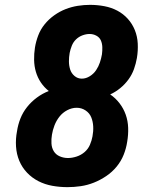

<svg xmlns="http://www.w3.org/2000/svg" viewBox="-20 -763 640 791"><path d="M258 8Q226 8 195.5 2.5Q165 -3 138.5 -16.5Q112 -30 91.5 -51.5Q71 -73 59.5 -100.5Q48 -128 46 -159.5Q44 -191 50 -222Q54 -249 64 -274.5Q74 -300 91.5 -322Q109 -344 132 -361Q155 -378 181 -388Q162 -403 148.5 -423Q135 -443 128 -466.5Q121 -490 120.5 -516Q120 -542 124 -567Q128 -592 137.5 -617Q147 -642 164 -663Q181 -684 203.5 -700Q226 -716 250.5 -725.5Q275 -735 300.5 -739Q326 -743 351 -743Q381 -743 410 -737.5Q439 -732 463.5 -719Q488 -706 506.5 -685.5Q525 -665 535.5 -639Q546 -613 547.5 -583.5Q549 -554 544 -524Q540 -501 532 -478.5Q524 -456 509.5 -436Q495 -416 475.5 -400Q456 -384 434 -374Q456 -359 472.5 -337.5Q489 -316 498 -290.5Q507 -265 508 -236.5Q509 -208 504 -179Q500 -152 489.5 -125.5Q479 -99 460.5 -76.5Q442 -54 417.5 -37.5Q393 -21 366.5 -10.5Q340 0 312.5 4Q285 8 258 8ZM317 -439Q334 -439 350 -449Q366 -459 376 -474Q386 -489 391.5 -505.5Q397 -522 400 -539Q402 -554 401.5 -569Q401 -584 395.5 -596.5Q390 -609 377 -616Q364 -623 349 -623Q335 -623 320 -617.5Q305 -612 293.5 -601Q282 -590 276 -575Q270 -560 267 -545Q264 -528 264 -510.5Q264 -493 269 -477Q274 -461 287 -450Q300 -439 317 -439ZM260 -112Q277 -112 295.5 -118Q314 -124 328.5 -136.5Q343 -149 350.5 -166.5Q358 -184 361 -201Q365 -222 364 -242Q363 -262 356 -279.5Q349 -297 332.5 -308Q316 -319 296 -319Q296 -319 296 -319Q296 -319 296 -319Q276 -319 257 -309Q238 -299 225 -282.5Q212 -266 204.5 -246.5Q197 -227 194 -208Q191 -190 192 -172Q193 -154 201.5 -140Q210 -126 226 -119Q242 -112 260 -112Z"/></svg>

Font: Iosevka SS04 Heavy Extended
Style: Italic
Weight: 900
Width: 7
Italic angle: -9°
Monospace: yes
Designer: Belleve Invis
Foundry: Belleve Invis
Version: Version 19.0.0; ttfautohint (v1.8.4)